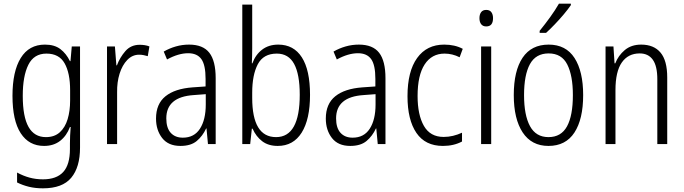

<svg xmlns="http://www.w3.org/2000/svg" viewBox="-20 -785 3726 1046"><path d="M225 -542Q277 -542 309 -517.5Q341 -493 361 -452H364L371 -532H416V19Q416 126 368 183.5Q320 241 214 241Q172 241 137.5 232.5Q103 224 73 209V155Q106 173 140.5 182.5Q175 192 214 192Q288 192 324.5 152Q361 112 361 27V-4Q361 -24 362 -46Q363 -68 365 -93H361Q343 -45 307.5 -17.5Q272 10 220 10Q138 10 93 -59Q48 -128 48 -263Q48 -396 93 -469Q138 -542 225 -542ZM233 -493Q165 -493 134.5 -432Q104 -371 104 -263Q104 -149 135.5 -93.5Q167 -38 230 -38Q277 -38 306 -64.5Q335 -91 348.5 -136Q362 -181 362 -237V-294Q362 -387 332 -440Q302 -493 233 -493Z M741 -541Q754 -541 768 -539Q782 -537 794 -532L785 -479Q775 -482 763 -484.5Q751 -487 738 -487Q701 -487 673.5 -458.5Q646 -430 631.5 -383.5Q617 -337 618 -282V0H563V-532H606L614 -429H617Q633 -472 663 -506.5Q693 -541 741 -541Z M1010 -542Q1086 -542 1120.5 -497.5Q1155 -453 1155 -359V0H1113L1105 -85H1103Q1084 -44 1052 -17Q1020 10 963 10Q897 10 863.5 -33Q830 -76 830 -139Q830 -219 881.5 -260.5Q933 -302 1029 -309L1100 -314V-355Q1100 -431 1077 -463Q1054 -495 1005 -495Q952 -495 890 -461L872 -504Q903 -522 938 -532Q973 -542 1010 -542ZM1035 -267Q886 -257 886 -140Q886 -88 910 -61.5Q934 -35 976 -35Q1038 -35 1069.5 -84Q1101 -133 1101 -216V-272Z M1354 -523Q1354 -503 1353.5 -481Q1353 -459 1352 -440H1355Q1372 -487 1408 -514.5Q1444 -542 1496 -542Q1580 -542 1624.5 -472.5Q1669 -403 1669 -268Q1669 -135 1623.5 -62.5Q1578 10 1493 10Q1442 10 1408.5 -15.5Q1375 -41 1356 -84H1352L1343 0H1300V-760H1354ZM1488 -493Q1415 -493 1384.5 -435Q1354 -377 1354 -280V-252Q1354 -38 1484 -38Q1613 -38 1613 -269Q1613 -380 1582.5 -436.5Q1552 -493 1488 -493Z M1935 -542Q2011 -542 2045.5 -497.5Q2080 -453 2080 -359V0H2038L2030 -85H2028Q2009 -44 1977 -17Q1945 10 1888 10Q1822 10 1788.5 -33Q1755 -76 1755 -139Q1755 -219 1806.5 -260.5Q1858 -302 1954 -309L2025 -314V-355Q2025 -431 2002 -463Q1979 -495 1930 -495Q1877 -495 1815 -461L1797 -504Q1828 -522 1863 -532Q1898 -542 1935 -542ZM1960 -267Q1811 -257 1811 -140Q1811 -88 1835 -61.5Q1859 -35 1901 -35Q1963 -35 1994.5 -84Q2026 -133 2026 -216V-272Z M2393 10Q2297 10 2248.5 -61Q2200 -132 2200 -261Q2200 -396 2252.5 -469Q2305 -542 2400 -542Q2458 -542 2501 -519L2484 -473Q2444 -493 2402 -493Q2332 -493 2293.5 -434Q2255 -375 2255 -262Q2255 -159 2289.5 -99Q2324 -39 2397 -39Q2423 -39 2448 -45Q2473 -51 2497 -62V-14Q2452 10 2393 10Z M2629 -731Q2648 -731 2657 -718.5Q2666 -706 2666 -686Q2666 -641 2629 -641Q2611 -641 2601.5 -653Q2592 -665 2592 -686Q2592 -706 2601 -718.5Q2610 -731 2629 -731ZM2656 -532V0H2601V-532Z M3157 -267Q3157 -136 3109.5 -63Q3062 10 2968 10Q2876 10 2827.5 -63.5Q2779 -137 2779 -267Q2779 -399 2827 -470.5Q2875 -542 2969 -542Q3063 -542 3110 -469Q3157 -396 3157 -267ZM2835 -267Q2835 -157 2867.5 -97.5Q2900 -38 2968 -38Q3037 -38 3069 -96.5Q3101 -155 3101 -267Q3101 -373 3070.5 -433.5Q3040 -494 2969 -494Q2899 -494 2867 -435.5Q2835 -377 2835 -267ZM3090 -757Q3075 -735 3051.5 -707Q3028 -679 3002 -652Q2976 -625 2955 -606H2920V-617Q2950 -654 2977.5 -692Q3005 -730 3025 -765H3090Z M3473 -542Q3542 -542 3578.5 -498.5Q3615 -455 3615 -363V0H3561V-353Q3561 -425 3536.5 -459.5Q3512 -494 3465 -494Q3402 -494 3367.5 -444.5Q3333 -395 3333 -294V0H3279V-532H3322L3328 -440H3332Q3348 -482 3383.5 -512Q3419 -542 3473 -542Z"/></svg>

Font: Noto Sans Gurmukhi Condensed Light
Style: Regular
Weight: 300
Width: 3
Designer: Jelle Bosma - Monotype Design Team
Foundry: Monotype Imaging Inc.
Version: Version 2.004; ttfautohint (v1.8.4.7-5d5b)